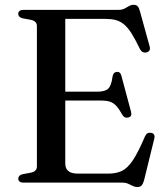

<svg xmlns="http://www.w3.org/2000/svg" viewBox="-20 -740 677 778"><path d="M203 -368.5H374Q406 -368.5 418.8 -381Q431.5 -393.5 436 -429.5Q437.5 -438.5 441.8 -443.2Q446 -448 453 -448.5Q467.5 -450.5 472 -432.5L511 -287Q513.5 -277.5 511 -271.8Q508.5 -266 500.5 -264Q493.5 -262 487.2 -264.2Q481 -266.5 476.5 -273.5Q463 -298 451.5 -310.5Q440 -323 426 -327.8Q412 -332.5 391 -332.5H203ZM54 -684Q54 -691.5 59.2 -695.8Q64.5 -700 75.5 -700H459.5Q474.5 -700 484.5 -705.2Q494.5 -710.5 503 -715.5Q511.5 -720.5 521.5 -720.5Q532 -720.5 537.8 -714.5Q543.5 -708.5 547 -694.5L586.5 -551.5Q589 -542.5 586 -536.5Q583 -530.5 575 -528Q566 -525.5 558.8 -529Q551.5 -532.5 547 -541.5Q528 -581 512.8 -605Q497.5 -629 481.8 -641.8Q466 -654.5 448 -659Q430 -663.5 405.5 -663.5H244.5V-77.5Q244.5 -57 257 -46.8Q269.5 -36.5 296 -36.5H419Q451 -36.5 474 -47.5Q497 -58.5 518.8 -91.2Q540.5 -124 568 -188.5Q572 -197 577.8 -200Q583.5 -203 591 -202Q600.5 -201 604.2 -194.5Q608 -188 605 -177.5L563.5 -8.5Q559.5 5.5 553.5 11.8Q547.5 18 536 18Q527 18 518.2 13.5Q509.5 9 499.2 4.5Q489 0 473.5 0H75.5Q64.5 0 59.2 -4.5Q54 -9 54 -16Q54 -29.5 71 -34L105.5 -40.5Q117.5 -43 123.5 -49.2Q129.5 -55.5 129.5 -65.5V-634.5Q129.5 -644.5 123.5 -650.8Q117.5 -657 105.5 -659.5L71 -666Q54 -670.5 54 -684Z"/></svg>

Font: Fraunces 36pt
Style: Regular
Weight: 400
Version: Version 1.000;[b76b70a41]